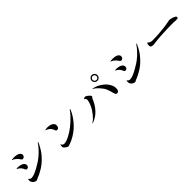

<svg xmlns="http://www.w3.org/2000/svg" viewBox="432 -2458 4135 4135"><g transform="rotate(-45 2500.0 -390.0)"><path d="M396 -391Q396 -360 378.5 -344Q361 -328 335 -328Q313 -328 304 -351Q298 -365 294 -374Q290 -383 284 -393Q266 -425 240 -447Q214 -469 180 -485Q174 -489 179 -491Q193 -494 207.5 -495Q222 -496 236 -495Q259 -494 286 -488.5Q313 -483 338.5 -471Q364 -459 380 -439.5Q396 -420 396 -391ZM916 -562Q909 -541 894.5 -512.5Q880 -484 863 -454.5Q846 -425 830.5 -401Q815 -377 806 -365Q788 -340 768.5 -317.5Q749 -295 728 -272Q646 -184 548 -123Q450 -62 343 -21Q339 -20 329 -13Q319 -6 314 -6Q284 -6 257 -20.5Q230 -35 212.5 -61.5Q195 -88 195 -122Q195 -141 200 -159Q201 -161 203.5 -162Q206 -163 207 -161Q217 -145 233 -134Q249 -123 271 -123Q317 -123 377.5 -148.5Q438 -174 497 -208Q555 -241 606.5 -274Q658 -307 716 -357Q766 -400 817 -457Q868 -514 905 -569Q910 -578 915 -575Q920 -572 916 -562ZM490 -614Q490 -584 472 -564.5Q454 -545 428 -545Q414 -545 404.5 -553Q395 -561 387 -574Q378 -588 369 -601Q360 -614 349 -625Q330 -645 303 -664Q276 -683 249 -690Q245 -692 245 -695Q245 -698 249 -699Q265 -704 289.5 -705Q314 -706 331 -706Q354 -706 382.5 -701Q411 -696 436.5 -684.5Q462 -673 477 -651Q490 -634 490 -614Z M1906 -574Q1874 -491 1818 -411Q1762 -331 1703 -272Q1653 -221 1590 -175.5Q1527 -130 1458 -96Q1389 -62 1319 -43Q1309 -41 1301 -45Q1284 -53 1263 -66Q1242 -79 1227 -94Q1219 -103 1214.5 -112Q1210 -121 1210 -134Q1210 -148 1211.5 -161.5Q1213 -175 1217 -188Q1219 -195 1223 -195.5Q1227 -196 1228 -190Q1233 -174 1250.5 -160Q1268 -146 1287 -146Q1326 -146 1371.5 -162Q1417 -178 1463 -203Q1509 -228 1550.5 -255.5Q1592 -283 1623 -307Q1668 -341 1718 -387Q1768 -433 1814 -483.5Q1860 -534 1892 -582Q1897 -589 1904 -587Q1911 -585 1906 -574ZM1455 -545Q1455 -515 1440.5 -490Q1426 -465 1392 -465Q1382 -465 1373.5 -468.5Q1365 -472 1361 -479Q1357 -487 1353.5 -498.5Q1350 -510 1346 -519Q1330 -563 1293 -593Q1256 -623 1211 -636Q1205 -638 1207 -641Q1209 -644 1210 -644Q1226 -649 1249.5 -651.5Q1273 -654 1288 -654Q1314 -654 1343 -648Q1372 -642 1397.5 -629Q1423 -616 1439 -595.5Q1455 -575 1455 -545Z M2812 -687Q2812 -711 2794.5 -728.5Q2777 -746 2753 -746Q2728 -746 2710.5 -728.5Q2693 -711 2693 -687Q2693 -662 2710.5 -644.5Q2728 -627 2753 -627Q2777 -627 2794.5 -644.5Q2812 -662 2812 -687ZM2435 -451Q2435 -438 2428 -431.5Q2421 -425 2411 -416Q2392 -367 2363.5 -313.5Q2335 -260 2302 -219Q2259 -165 2218 -128.5Q2177 -92 2118 -61Q2100 -52 2079 -42Q2058 -32 2036 -26Q2029 -25 2027.5 -28.5Q2026 -32 2030 -33Q2047 -42 2068.5 -58.5Q2090 -75 2104 -88Q2170 -153 2223 -235.5Q2276 -318 2301 -410Q2304 -421 2307 -435Q2310 -449 2311 -461Q2312 -479 2302.5 -497Q2293 -515 2267 -524Q2284 -537 2296 -542Q2308 -547 2321 -547Q2332 -547 2342 -542Q2352 -537 2360 -532Q2370 -525 2388 -510.5Q2406 -496 2420.5 -480Q2435 -464 2435 -451ZM2928 -205Q2928 -183 2922.5 -160.5Q2917 -138 2903 -123.5Q2889 -109 2864 -109Q2837 -109 2826.5 -130.5Q2816 -152 2810 -178Q2802 -213 2790 -250.5Q2778 -288 2761 -328Q2752 -351 2733 -378Q2714 -405 2690.5 -432.5Q2667 -460 2645 -482Q2623 -504 2607 -516Q2595 -525 2580.5 -534.5Q2566 -544 2554 -548Q2551 -550 2553 -553Q2555 -556 2559 -556Q2619 -545 2677 -519Q2703 -507 2735 -487Q2767 -467 2796.5 -442.5Q2826 -418 2846 -394Q2879 -354 2903.5 -306Q2928 -258 2928 -205ZM2840 -687Q2840 -651 2814.5 -625.5Q2789 -600 2753 -600Q2717 -600 2691.5 -625.5Q2666 -651 2666 -687Q2666 -723 2691.5 -748.5Q2717 -774 2753 -774Q2789 -774 2814.5 -748.5Q2840 -723 2840 -687Z M3396 -391Q3396 -360 3378.5 -344Q3361 -328 3335 -328Q3313 -328 3304 -351Q3298 -365 3294 -374Q3290 -383 3284 -393Q3266 -425 3240 -447Q3214 -469 3180 -485Q3174 -489 3179 -491Q3193 -494 3207.5 -495Q3222 -496 3236 -495Q3259 -494 3286 -488.5Q3313 -483 3338.5 -471Q3364 -459 3380 -439.5Q3396 -420 3396 -391ZM3916 -562Q3909 -541 3894.5 -512.5Q3880 -484 3863 -454.5Q3846 -425 3830.5 -401Q3815 -377 3806 -365Q3788 -340 3768.5 -317.5Q3749 -295 3728 -272Q3646 -184 3548 -123Q3450 -62 3343 -21Q3339 -20 3329 -13Q3319 -6 3314 -6Q3284 -6 3257 -20.5Q3230 -35 3212.5 -61.5Q3195 -88 3195 -122Q3195 -141 3200 -159Q3201 -161 3203.5 -162Q3206 -163 3207 -161Q3217 -145 3233 -134Q3249 -123 3271 -123Q3317 -123 3377.5 -148.5Q3438 -174 3497 -208Q3555 -241 3606.5 -274Q3658 -307 3716 -357Q3766 -400 3817 -457Q3868 -514 3905 -569Q3910 -578 3915 -575Q3920 -572 3916 -562ZM3490 -614Q3490 -584 3472 -564.5Q3454 -545 3428 -545Q3414 -545 3404.5 -553Q3395 -561 3387 -574Q3378 -588 3369 -601Q3360 -614 3349 -625Q3330 -645 3303 -664Q3276 -683 3249 -690Q3245 -692 3245 -695Q3245 -698 3249 -699Q3265 -704 3289.5 -705Q3314 -706 3331 -706Q3354 -706 3382.5 -701Q3411 -696 3436.5 -684.5Q3462 -673 3477 -651Q3490 -634 3490 -614Z M4938 -360Q4938 -331 4915 -327.5Q4892 -324 4862 -326Q4830 -329 4810 -329.5Q4790 -330 4772 -330Q4754 -330 4726 -330Q4678 -330 4617.5 -328Q4557 -326 4495.5 -323Q4434 -320 4383 -317Q4339 -315 4296.5 -310Q4254 -305 4208 -300Q4201 -299 4190 -297Q4179 -295 4165 -294Q4138 -293 4117 -297Q4096 -301 4084 -316Q4072 -331 4072 -364Q4072 -375 4077 -391.5Q4082 -408 4088 -418Q4093 -428 4098 -422Q4119 -397 4146.5 -386.5Q4174 -376 4205 -376Q4305 -376 4404 -383Q4503 -390 4602 -403Q4622 -406 4643 -409.5Q4664 -413 4686 -417Q4696 -419 4723 -423.5Q4750 -428 4774 -434Q4808 -430 4832.5 -423.5Q4857 -417 4885 -406Q4899 -401 4918.5 -388Q4938 -375 4938 -360Z"/></g></svg>

Font: Kaisei Tokumin
Style: Regular
Weight: 400
Designer: Font-Kai, 金井和夫
Foundry: KAZUO KANAI
Version: Version 5.003